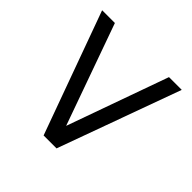

<svg xmlns="http://www.w3.org/2000/svg" viewBox="-145 -669 798 798"><g transform="rotate(45 254.0 -270.0)"><path d="M216 0 20 -540H95L254 -94.5L413 -540H488L292 0Z"/></g></svg>

Font: Vela Sans
Style: Regular
Weight: 400
Designer: Principal design: Mikhail Sharanda - project Manrope.
Design modification: Ravid Balaliev
Foundry: Mikhail Sharanda
Version: Version 1.001;August 23, 2023;FontCreator 14.0.0.2901 64-bit